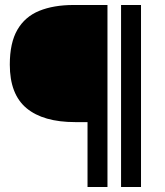

<svg xmlns="http://www.w3.org/2000/svg" viewBox="-20 -750 662 770"><path d="M281.5 -260.3Q153.7 -260.3 86.5 -316Q19.3 -371.8 19.3 -491Q19.3 -578.3 49.8 -630.8Q80.3 -683.3 137.7 -706.6Q195.2 -730 275.5 -730H401.2L392.2 -260.3ZM331 0V-730H411V0ZM465.5 0V-730H545.5V0Z"/></svg>

Font: Savate ExtraLight
Style: Regular
Weight: 200
Designer: Max Esnée
Foundry: Plomb Type
Version: Version 2.000